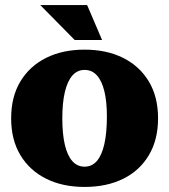

<svg xmlns="http://www.w3.org/2000/svg" viewBox="-20 -726 668 758"><path d="M314 12Q227 12 162 -20.5Q97 -53 60.5 -113.5Q24 -174 24 -259Q24 -344 60.5 -404.5Q97 -465 162 -497.5Q227 -530 314 -530Q401 -530 466 -497.5Q531 -465 567.5 -404.5Q604 -344 604 -259Q604 -174 567.5 -113Q531 -52 466 -20Q401 12 314 12ZM314 -68Q343 -68 362.5 -90.5Q382 -113 392 -157.5Q402 -202 402 -266Q402 -325 392 -366Q382 -407 362.5 -428.5Q343 -450 314 -450Q285 -450 265.5 -427.5Q246 -405 236 -362.5Q226 -320 226 -259Q226 -197 236 -154.5Q246 -112 265.5 -90Q285 -68 314 -68ZM275 -568 139 -706H324L383 -568Z"/></svg>

Font: Montagu Slab
Style: Bold
Weight: 700
Designer: Florian Karsten
Foundry: Florian Karsten
Version: Version 1.000